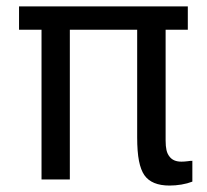

<svg xmlns="http://www.w3.org/2000/svg" viewBox="-20 -557 642 596"><path d="M577.1 6.8V-58.1L575.2 -57.6H573.2H570.3Q570.8 -57.6 563 -56.6Q552.2 -55.2 543 -55.2Q518.1 -55.2 506.3 -70.8Q499.5 -79.1 496.8 -91.1Q494.1 -103 494.1 -121.1V-464.8H563V-537.1H39.1V-464.8H108.9V0H196.8V-464.8H405.8V-130.9Q405.8 -85.9 411.4 -57.6Q417 -29.3 428.2 -13.2Q450.7 19 506.3 19Q524.4 19 543.2 15.9Q562 12.7 577.1 6.8Z"/></svg>

Font: Hack Dev
Style: Regular
Weight: 400
Designer: Christopher Simpkins
Foundry: Christopher Simpkins
Version: Version 2.0315